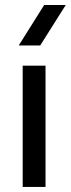

<svg xmlns="http://www.w3.org/2000/svg" viewBox="-20 -740 280 760"><path d="M160.2 0H69.8V-480H160.2ZM240.2 -720.2 139.2 -560.1H54.2L154.8 -720.2Z"/></svg>

Font: Laconic
Style: Regular
Weight: 400
Designer: Robby Woodard
Version: Version 1.000